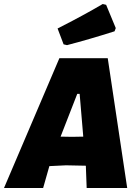

<svg xmlns="http://www.w3.org/2000/svg" viewBox="-47 -937 693 957"><path d="M465 -917 482 -913 530 -797 524 -781Q395 -740 287 -712L270 -716L240 -795Q370 -861 465 -917ZM490 -647 587 0H385L381 -107V-111L282 -113L199 -109L168 0H-27L249 -647ZM338 -469 255 -256 312 -255 368 -256 350 -469Z"/></svg>

Font: Alegreya Sans Black
Style: Italic
Weight: 900
Italic angle: -7°
Designer: Juan Pablo del Peral
Foundry: Huerta Tipografica
Version: Version 2.007